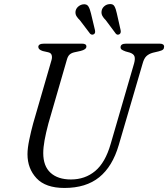

<svg xmlns="http://www.w3.org/2000/svg" viewBox="-20 -916 832 950"><path d="M527.5 -203.5 643.5 -602.5Q649.5 -624.5 645.5 -636.8Q641.5 -649 623 -655.5L601.5 -661.5Q589 -666 582.8 -670.2Q576.5 -674.5 576.5 -682Q576.5 -700 604 -700H770Q792 -700 792 -685Q792 -676 786.8 -671Q781.5 -666 765.5 -662L736 -655Q716.5 -649.5 704.5 -638.2Q692.5 -627 685.5 -601L567.5 -198Q536.5 -92 471 -39Q405.5 14 299 14Q205.5 14 160.8 -34Q116 -82 116 -153Q116 -182.5 124.8 -224.5Q133.5 -266.5 144 -305L235 -619Q239 -633 235.5 -643.8Q232 -654.5 218 -657.5L191.5 -663.5Q169.5 -670.5 169.5 -684Q170 -700 198 -700H386Q407.5 -700 407.5 -686Q407.5 -671 379 -664L347 -657Q332.5 -653.5 324 -645.5Q315.5 -637.5 311 -621L219.5 -305Q207 -258 200.5 -222Q194 -186 194 -158.5Q194 -94 230.2 -61Q266.5 -28 331 -28Q401 -28 451 -69.8Q501 -111.5 527.5 -203.5ZM558 -850 577 -766Q579.5 -752.5 571.5 -747Q561 -740.5 553 -749.5L503 -816.5Q492.5 -826.5 486.8 -837Q481 -847.5 482.5 -860Q484 -874 494.8 -884Q505.5 -894 520 -895.5Q539 -898 546.2 -885Q553.5 -872 558 -850ZM430 -850 450 -766.5Q451 -761 450.5 -755.8Q450 -750.5 445 -747Q435 -741 426 -749L375.5 -815.5Q365 -825.5 358.8 -835.5Q352.5 -845.5 353.5 -858Q355 -872 365.5 -882Q376 -892 390.5 -894.5Q409.5 -897 417.2 -884.5Q425 -872 430 -850Z"/></svg>

Font: Fraunces 9pt S050 Light
Style: Italic
Weight: 300
Italic angle: -16°
Version: Version 1.000; ttfautohint (v1.8.3)